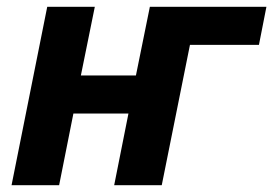

<svg xmlns="http://www.w3.org/2000/svg" viewBox="-20 -545 804 565"><path d="M14 0H154L196 -211H358L316 0H456L539 -413H742L764 -525H421L380 -323H218L259 -525H119Z"/></svg>

Font: LVC Sans
Style: Bold Italic
Weight: 700
Italic angle: -11.31°
Designer: Mike Abbink, Paul van der Laan, Pieter van Rosmalen
Foundry: Bold Monday
Version: Version 3.0